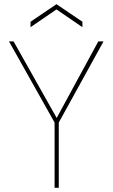

<svg xmlns="http://www.w3.org/2000/svg" viewBox="-20 -898 538 918"><path d="M241 0V-312L23 -700H45L251 -334L450 -700H475L261 -312V0ZM126 -768V-794L250 -878L374 -794V-768L250 -853Z"/></svg>

Font: DM Sans 16pt Thin
Style: Regular
Weight: 250
Version: Version 4.004;gftools[0.9.30]